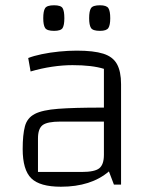

<svg xmlns="http://www.w3.org/2000/svg" viewBox="-20 -700 578 728"><path d="M211 8Q131 8 98.5 -24Q66 -56 66 -135Q66 -189 74.5 -221Q83 -253 112 -268Q141 -283 201 -287.5Q261 -292 364 -292H404V-239H209Q159 -239 141.5 -225.5Q124 -212 124 -175V-48H290Q339 -48 356.5 -62Q374 -76 374 -113V-439Q329 -453 255 -453Q218 -453 177.5 -447Q137 -441 96 -429L87 -480Q107 -488 138 -494.5Q169 -501 204 -504.5Q239 -508 271 -508Q335 -508 371.5 -496.5Q408 -485 423.5 -457Q439 -429 439 -381V0H412L393 -50Q325 8 211 8ZM359 -583Q332 -583 325 -594Q318 -605 318 -631Q318 -658 325 -669Q332 -680 359 -680Q384 -680 391 -669Q398 -658 398 -631Q398 -605 391 -594Q384 -583 359 -583ZM185 -583Q158 -583 151 -594Q144 -605 144 -631Q144 -658 151 -669Q158 -680 185 -680Q211 -680 217.5 -669Q224 -658 224 -631Q224 -605 217.5 -594Q211 -583 185 -583Z"/></svg>

Font: Changa ExtraLight
Style: Regular
Weight: 250
Designer: Eduardo Rodriguez Tunni
Foundry: Eduardo Rodriguez Tunni
Version: Version 3.002; ttfautohint (v1.8.2)